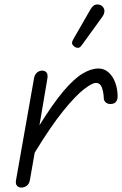

<svg xmlns="http://www.w3.org/2000/svg" viewBox="-20 -846 550 866"><path d="M480.5 -377Q466.5 -376 457.2 -384Q448 -392 448 -403.5Q448 -424.5 440.5 -448.2Q433 -472 412.5 -472Q395.5 -472 358.2 -443.2Q321 -414.5 265.2 -345.8Q209.5 -277 136.5 -157.5L115 -34.5Q112 -17 101 -8.5Q90 0 76.5 0Q64.5 0 57 -7.8Q49.5 -15.5 52 -32L133.5 -493Q136.5 -510.5 147.2 -519Q158 -527.5 170.5 -527.5Q182.5 -527.5 189.8 -519Q197 -510.5 193.5 -490.5L158 -281Q219 -379 266.2 -434.8Q313.5 -490.5 352 -513.8Q390.5 -537 424 -537Q450 -537 469.5 -519.8Q489 -502.5 499.8 -473.5Q510.5 -444.5 510.5 -410Q510.5 -398 504 -388Q497.5 -378 480.5 -377ZM318 -634Q310 -639 306 -646.5Q302 -654 311 -669.5L388 -803.5Q400.5 -825 415.8 -825.8Q431 -826.5 440 -819Q451.5 -808.5 451 -795.8Q450.5 -783 442 -771L349.5 -643Q340.5 -630.5 332.8 -630.2Q325 -630 318 -634Z"/></svg>

Font: Edu QLD Hand
Style: Regular
Weight: 400
Designer: Tina and Corey Anderson, Eben Sorkin
Foundry: Sorkin Type Co.
Version: Version 2.000